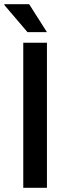

<svg xmlns="http://www.w3.org/2000/svg" viewBox="-29 -888 323 908"><path d="M81 0V-686H193V0ZM193 -736H101L-9 -865L-8 -868H109Z"/></svg>

Font: Archivo SemiBold Medium
Style: Regular
Weight: 500
Version: Version 2.001